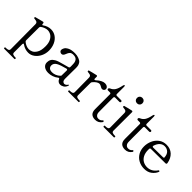

<svg xmlns="http://www.w3.org/2000/svg" viewBox="86 -1721 2934 2934"><g transform="rotate(45 1553.5 -253.5)"><path d="M555 -236Q555 -171 527.5 -114Q500 -57 453 -22.5Q406 12 352 12Q280 12 221 -30Q214 -36 207 -36Q202 -36 199 -31.5Q196 -27 196 -19V159Q196 185 213.5 193Q231 201 260 201H272Q280 201 280 214Q280 228 272 228H49Q41 228 41 214Q41 201 49 201H61Q91 201 108.5 193Q126 185 126 159L123 -374Q123 -395 113.5 -405Q104 -415 91 -418Q78 -421 48 -425Q42 -426 40.5 -430Q39 -434 39 -441Q39 -448 45 -450L153 -478Q177 -484 174 -483Q177 -484 181 -484Q197 -484 197 -465V-461Q197 -448 202.5 -443Q208 -438 215 -443Q278 -489 347 -489Q408 -489 455.5 -455.5Q503 -422 529 -364Q555 -306 555 -236ZM471 -245Q471 -315 448 -359.5Q425 -404 390.5 -424Q356 -444 319 -444Q294 -444 264 -433Q234 -422 209 -403Q197 -394 197 -377L196 -104Q196 -89 207 -78Q232 -57 262.5 -44.5Q293 -32 322 -32Q348 -32 381 -46Q414 -60 442.5 -107Q471 -154 471 -245Z M1145 -73 1144 -67Q1129 -24 1099 -6Q1069 12 1042 12Q1017 12 999 -1Q981 -14 971 -37Q965 -49 959 -49Q955 -49 947 -43Q913 -15 870.5 -0.5Q828 14 787 14Q729 14 693.5 -13Q658 -40 658 -87Q658 -124 674 -151Q690 -178 726 -199Q748 -212 781.5 -222.5Q815 -233 874 -249Q927 -263 944 -268Q962 -273 962 -291V-316Q962 -364 957 -387Q952 -410 937 -428Q915 -455 862 -455Q825 -455 806 -437Q787 -419 774 -382Q757 -334 725 -334Q707 -334 692.5 -345.5Q678 -357 678 -376Q678 -395 691.5 -420.5Q705 -446 746.5 -467.5Q788 -489 865 -489Q910 -489 950.5 -473.5Q991 -458 1008 -435Q1023 -414 1028.5 -391.5Q1034 -369 1034 -338Q1034 -291 1033 -255L1032 -110Q1032 -69 1047.5 -55Q1063 -41 1078 -41Q1091 -41 1105.5 -49.5Q1120 -58 1130 -75Q1133 -80 1137 -80Q1145 -80 1145 -73ZM949 -87Q959 -98 959 -100V-101L961 -211Q961 -223 954.5 -228Q948 -233 937 -230Q834 -204 786.5 -176.5Q739 -149 739 -101Q739 -73 758.5 -53.5Q778 -34 823 -34Q855 -34 888.5 -47.5Q922 -61 949 -87Z M1586 -434Q1586 -417 1573.5 -405Q1561 -393 1542 -393Q1527 -393 1504 -408Q1489 -416 1480 -420Q1471 -424 1460 -424Q1416 -424 1362 -361Q1352 -350 1352 -335L1351 -68Q1351 -43 1368.5 -35Q1386 -27 1416 -27H1429Q1437 -27 1437 -13Q1437 0 1429 0H1205Q1198 0 1198 -13Q1198 -27 1205 -27H1218Q1247 -27 1264.5 -35Q1282 -43 1282 -68L1279 -376Q1279 -397 1269.5 -407Q1260 -417 1247.5 -419.5Q1235 -422 1204 -426Q1198 -427 1196.5 -431Q1195 -435 1195 -443Q1195 -450 1200 -452Q1220 -458 1257 -467Q1294 -476 1329 -484Q1331 -485 1336 -485Q1352 -485 1352 -466V-428Q1352 -413 1363 -413Q1372 -413 1383 -423Q1415 -453 1449 -471Q1483 -489 1514 -489Q1544 -489 1565 -473.5Q1586 -458 1586 -434Z M1685 -102V-422Q1685 -432 1679.5 -437.5Q1674 -443 1664 -443H1625Q1615 -443 1609.5 -448Q1604 -453 1604 -462Q1604 -478 1621 -486Q1665 -503 1690 -540.5Q1715 -578 1731 -659Q1736 -679 1746 -679Q1757 -679 1757 -658V-501Q1757 -491 1762.5 -485.5Q1768 -480 1778 -480H1867Q1888 -480 1888 -462Q1888 -453 1882.5 -448Q1877 -443 1867 -443H1777Q1767 -443 1761.5 -437.5Q1756 -432 1756 -422V-198L1757 -108Q1758 -74 1776 -53.5Q1794 -33 1822 -33Q1845 -33 1859.5 -40Q1874 -47 1888 -63Q1893 -69 1898 -69Q1903 -69 1907.5 -64Q1912 -59 1912 -54Q1912 -50 1910 -47Q1870 14 1799 14Q1744 14 1714.5 -14.5Q1685 -43 1685 -102Z M2016 -676Q2016 -701 2033 -718Q2050 -735 2075 -735Q2100 -735 2117 -718Q2134 -701 2134 -676Q2134 -651 2117 -634Q2100 -617 2075 -617Q2050 -617 2033 -634Q2016 -651 2016 -676ZM1970 0Q1962 0 1962 -14Q1962 -28 1970 -28H1983Q2012 -28 2029.5 -36Q2047 -44 2047 -70L2044 -375Q2044 -396 2034.5 -406Q2025 -416 2012.5 -418.5Q2000 -421 1969 -425Q1963 -426 1961.5 -428Q1960 -430 1960 -437Q1960 -442 1961 -446Q1962 -450 1965 -451Q1985 -457 2022 -466Q2059 -475 2094 -483Q2096 -484 2101 -484Q2117 -484 2117 -465L2116 -70Q2116 -44 2133.5 -36Q2151 -28 2181 -28H2194Q2201 -28 2201 -14Q2201 0 2194 0Z M2329 -102V-422Q2329 -432 2323.5 -437.5Q2318 -443 2308 -443H2269Q2259 -443 2253.5 -448Q2248 -453 2248 -462Q2248 -478 2265 -486Q2309 -503 2334 -540.5Q2359 -578 2375 -659Q2380 -679 2390 -679Q2401 -679 2401 -658V-501Q2401 -491 2406.5 -485.5Q2412 -480 2422 -480H2511Q2532 -480 2532 -462Q2532 -453 2526.5 -448Q2521 -443 2511 -443H2421Q2411 -443 2405.5 -437.5Q2400 -432 2400 -422V-198L2401 -108Q2402 -74 2420 -53.5Q2438 -33 2466 -33Q2489 -33 2503.5 -40Q2518 -47 2532 -63Q2537 -69 2542 -69Q2547 -69 2551.5 -64Q2556 -59 2556 -54Q2556 -50 2554 -47Q2514 14 2443 14Q2388 14 2358.5 -14.5Q2329 -43 2329 -102Z M3054 -119Q3054 -115 3051 -109Q3030 -60 2981.5 -23Q2933 14 2858 14Q2791 14 2735.5 -15.5Q2680 -45 2648 -100Q2616 -155 2616 -228Q2616 -292 2642 -352Q2668 -412 2719.5 -451Q2771 -490 2844 -490Q2927 -490 2981 -439.5Q3035 -389 3050 -300V-296Q3050 -277 3030 -277L2720 -275Q2699 -275 2699 -257Q2698 -251 2698 -238Q2698 -169 2722.5 -123.5Q2747 -78 2786.5 -56.5Q2826 -35 2873 -35Q2969 -35 3031 -125Q3035 -131 3040 -131Q3043 -131 3049 -127Q3054 -124 3054 -119ZM2711 -338Q2710 -335 2710 -330Q2710 -314 2729 -314L2936 -316Q2957 -316 2957 -326Q2954 -392 2920.5 -423Q2887 -454 2838 -454Q2795 -454 2761.5 -423.5Q2728 -393 2711 -338Z"/></g></svg>

Font: Shippori Mincho B1
Style: Regular
Weight: 400
Designer: FONTDASU
Foundry: FONTDASU / Google Inc. / but / Adobe
Version: Version 3.110; ttfautohint (v1.8.3)